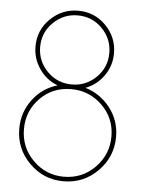

<svg xmlns="http://www.w3.org/2000/svg" viewBox="-50 -692 545 741"><g transform="rotate(5 223.0 -321.5)"><path d="M223.1 -366.2Q277.8 -366.2 317.4 -405Q356.9 -443.8 356.9 -500Q356.9 -554.7 318.1 -594.2Q279.3 -633.8 223.1 -633.8Q168.5 -633.8 128.7 -595Q88.9 -556.2 88.9 -500Q88.9 -445.3 127.7 -405.8Q166.5 -366.2 223.1 -366.2ZM223.1 -348.1Q151.4 -348.1 102.8 -298.8Q54.2 -249.5 54.2 -179.2Q54.2 -107.9 104 -58.3Q153.8 -8.8 223.1 -8.8Q294.4 -8.8 343.8 -59.1Q393.1 -109.4 393.1 -179.2Q393.1 -250.5 343 -299.3Q293 -348.1 223.1 -348.1ZM411.1 -179.2Q411.1 -102.1 356.2 -46.6Q301.3 8.8 223.1 8.8Q146 8.8 91.1 -46.1Q36.1 -101.1 36.1 -179.2Q36.1 -241.7 73 -291.3Q109.9 -340.8 168.9 -357.9Q125 -374.5 97.9 -413.8Q70.8 -453.1 70.8 -500Q70.8 -564 116 -607.9Q161.1 -651.9 223.1 -651.9Q287.1 -651.9 331.1 -606.9Q375 -562 375 -500Q375 -451.7 347.4 -412.8Q319.8 -374 276.9 -357.9Q335.4 -340.3 373.3 -291.5Q411.1 -242.7 411.1 -179.2Z"/></g></svg>

Font: Rawengulk
Style: Light
Weight: 300
Version: Version 0.92